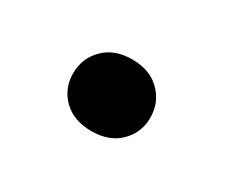

<svg xmlns="http://www.w3.org/2000/svg" viewBox="-42 -505 377 320"><g transform="rotate(30 146.0 -345.0)"><path d="M69.8 -344.7Q69.8 -374 89.8 -394Q109.9 -414.1 144 -414.1Q178.2 -414.1 198.2 -394Q218.3 -374 218.3 -344.7Q218.3 -315.9 198.2 -296.1Q178.2 -276.4 144 -276.4Q109.9 -276.4 89.8 -296.1Q69.8 -315.9 69.8 -344.7Z"/></g></svg>

Font: Vazirmatn RD UI FD SemiBold
Style: Regular
Weight: 600
Designer: Saber Rastikerdar
Foundry: Saber Rastikerdar
Version: Version 33.003